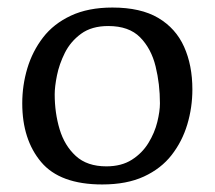

<svg xmlns="http://www.w3.org/2000/svg" viewBox="-20 -480 569 509"><path d="M490 -243Q490 -195 476.5 -150Q463 -105 435 -69Q407 -33 361.5 -12Q316 9 251 9Q139 9 89 -50.5Q39 -110 39 -206Q39 -254 52.5 -299Q66 -344 94 -380.5Q122 -417 168 -438.5Q214 -460 278 -460Q353 -460 399.5 -432.5Q446 -405 468 -356Q490 -307 490 -243ZM404 -206Q404 -257 392.5 -304Q381 -351 351.5 -381Q322 -411 267 -411Q223 -411 195 -390.5Q167 -370 152 -340Q137 -310 131 -280Q125 -250 125 -230Q125 -181 138 -137.5Q151 -94 181 -66.5Q211 -39 262 -39Q302 -39 329.5 -56.5Q357 -74 373.5 -101Q390 -128 397 -156.5Q404 -185 404 -206Z"/></svg>

Font: Average
Style: Regular
Weight: 400
Designer: Eduardo Tunni
Foundry: Eduardo Rodriguez Tunni
Version: Version 1.003; ttfautohint (v1.8.4.7-5d5b)